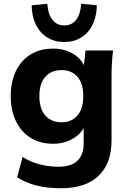

<svg xmlns="http://www.w3.org/2000/svg" viewBox="-20 -775 673 1019"><path d="M303 224Q230 224 173 209.5Q116 195 71 166L100 58Q128 76 159.5 87.5Q191 99 224.5 104.5Q258 110 291 110Q358 110 391 78Q424 46 424 -13V-118H434Q418 -70 370 -41Q322 -12 262 -12Q194 -12 143.5 -43Q93 -74 65 -131Q37 -188 37 -265Q37 -342 65 -399Q93 -456 143.5 -486.5Q194 -517 262 -517Q323 -517 369.5 -488.5Q416 -460 432 -413L424 -417L434 -507H580Q576 -474 574 -440.5Q572 -407 572 -375V-30Q572 93 503 158.5Q434 224 303 224ZM307 -126Q360 -126 391 -162Q422 -198 422 -265Q422 -332 391 -367.5Q360 -403 307 -403Q252 -403 220.5 -367.5Q189 -332 189 -265Q189 -198 220.5 -162Q252 -126 307 -126ZM321 -552Q270 -552 231 -576Q192 -600 170.5 -644Q149 -688 148 -747L231 -755Q235 -699 258.5 -669.5Q282 -640 321 -640Q361 -640 384 -669.5Q407 -699 411 -755L494 -747Q493 -688 471.5 -644Q450 -600 411 -576Q372 -552 321 -552Z"/></svg>

Font: Mulish ExtraLight ExtraBold
Style: Regular
Weight: 800
Version: Version 3.603